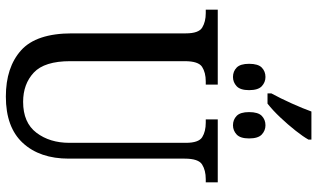

<svg xmlns="http://www.w3.org/2000/svg" viewBox="-234 -840 1084 656"><g transform="rotate(90 308.0 -512.0)"><path d="M299 -897Q316 -928 333.5 -967Q351 -1006 361 -1034H457V-1024Q447 -1006 426.5 -980Q406 -954 381.5 -928Q357 -902 334 -884H299ZM243 -766Q224 -766 211 -778.5Q198 -791 198 -821Q198 -852 211 -864.5Q224 -877 243 -877Q261 -877 274.5 -864.5Q288 -852 288 -821Q288 -791 274.5 -778.5Q261 -766 243 -766ZM408 -766Q389 -766 376 -778.5Q363 -791 363 -821Q363 -852 376 -864.5Q389 -877 408 -877Q426 -877 439.5 -864.5Q453 -852 453 -821Q453 -791 439.5 -778.5Q426 -766 408 -766ZM310 10Q210 10 152 -42Q94 -94 94 -216V-605Q94 -649 74 -661Q54 -673 25 -673H13V-714H269V-673H258Q228 -673 208.5 -660.5Q189 -648 189 -601V-210Q189 -122 228 -85.5Q267 -49 328 -49Q399 -49 433.5 -94.5Q468 -140 468 -207V-605Q468 -649 448.5 -661Q429 -673 399 -673H388V-714H603V-673H592Q562 -673 542 -660.5Q522 -648 522 -601V-205Q522 -106 468.5 -48Q415 10 310 10Z"/></g></svg>

Font: Noto Serif Condensed
Style: Regular
Weight: 400
Width: 3
Designer: Monotype Design Team
Foundry: Monotype Imaging Inc.
Version: Version 2.013; ttfautohint (v1.8.4.7-5d5b)